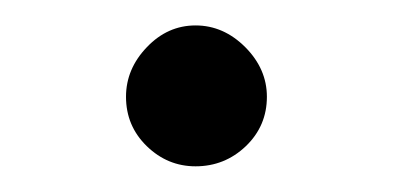

<svg xmlns="http://www.w3.org/2000/svg" viewBox="-20 -436 309 151"><path d="M133.8 -305.2Q111.8 -305.2 95.5 -321Q79.1 -336.9 79.1 -359.9Q79.1 -381.8 95.5 -398.9Q111.8 -416 133.8 -416Q155.8 -416 172.9 -398.9Q189.9 -381.8 189.9 -359.9Q189.9 -336.9 173.3 -321Q156.7 -305.2 133.8 -305.2Z"/></svg>

Font: Oakes Grotesk
Style: SemiBold Italic
Weight: 600
Designer: Samuel Oakes
Foundry: Samuel Oakes
Version: Version 1.0 | wf-rip DC20170320